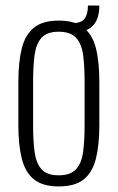

<svg xmlns="http://www.w3.org/2000/svg" viewBox="-20 -661 423 690"><path d="M191 9Q134 9 102.5 -16Q71 -41 58.5 -90Q46 -139 46 -211V-367Q46 -439 58.5 -488Q71 -537 102.5 -562Q134 -587 191 -587Q249 -587 280.5 -562Q312 -537 324.5 -488.5Q337 -440 337 -367V-211Q337 -139 324.5 -90Q312 -41 280.5 -16Q249 9 191 9ZM191 -31Q233 -31 253 -52.5Q273 -74 278.5 -114Q284 -154 284 -209V-369Q284 -425 278.5 -464.5Q273 -504 253 -525.5Q233 -547 191 -547Q149 -547 129.5 -525.5Q110 -504 104.5 -464.5Q99 -425 99 -369V-209Q99 -154 104.5 -114Q110 -74 129.5 -52.5Q149 -31 191 -31ZM232 -544V-578H242Q272 -578 284 -594Q296 -610 296 -641H337Q337 -592 313 -568Q289 -544 244 -544Z"/></svg>

Font: Oswald ExtraLight
Style: Regular
Weight: 250
Designer: Vernon Adams
Foundry: Vernon Adams
Version: Version 4.103;gftools[0.9.33.dev8+g029e19f]